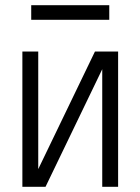

<svg xmlns="http://www.w3.org/2000/svg" viewBox="-20 -718 540 738"><path d="M66 0V-520H127V-68L345 -520H434V0H373V-452L155 0ZM100 -642V-698H400V-642Z"/></svg>

Font: Iosevka Curly Light
Style: Regular
Weight: 300
Monospace: yes
Designer: Belleve Invis
Foundry: Belleve Invis
Version: Version 22.1.2; ttfautohint (v1.8.4)